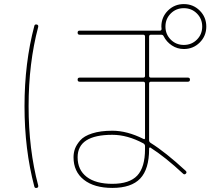

<svg xmlns="http://www.w3.org/2000/svg" viewBox="-20 -870 1040 940"><path d="M944 -804Q918 -830 880 -830Q842 -830 816 -804Q790 -778 790 -740Q790 -702 816 -676Q842 -650 880 -650Q918 -650 944 -676Q970 -702 970 -740Q970 -778 944 -804ZM690 -140V-155Q690 -163 682 -168Q604 -210 530 -210Q360 -210 360 -100Q360 -38 404.5 -4Q449 30 530 30Q614 30 652 -10.5Q690 -51 690 -140ZM682 -190Q690 -186 690 -194V-461Q690 -470 681 -470H370Q360 -470 360 -480Q360 -490 370 -490H681Q690 -490 690 -498V-691Q690 -700 681 -700H370Q360 -700 360 -710Q360 -720 370 -720H763Q771 -720 771 -729Q771 -731 770.5 -734.5Q770 -738 770 -740Q770 -786 802 -818Q834 -850 880 -850Q926 -850 958 -818Q990 -786 990 -740Q990 -694 958 -662Q926 -630 880 -630Q848 -630 821.5 -647.5Q795 -665 781 -693Q778 -700 769 -700H719Q710 -700 710 -691V-498Q710 -490 719 -490H900Q910 -490 910 -480Q910 -470 900 -470H719Q710 -470 710 -461V-183Q710 -175 718 -170Q789 -126 890 -33Q896 -26 890 -20Q883 -13 876 -20Q789 -101 717 -147Q715 -149 712.5 -147.5Q710 -146 710 -143V-140Q710 -42 666.5 4Q623 50 530 50Q441 50 390.5 10Q340 -30 340 -100Q340 -122 347 -141.5Q354 -161 372.5 -182.5Q391 -204 431.5 -217Q472 -230 530 -230Q602 -230 682 -190ZM160 50Q150 52 148 43Q100 -138 100 -350Q100 -562 148 -743Q150 -752 160 -750Q169 -748 167 -738Q120 -561 120 -350Q120 -139 167 38Q169 48 160 50Z"/></svg>

Font: Rounded Mplus 1c Thin
Style: Regular
Weight: 250
Version: Version 1.059.20150529